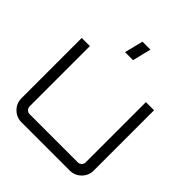

<svg xmlns="http://www.w3.org/2000/svg" viewBox="-262 -1178 1352 1352"><g transform="rotate(45 414.0 -502.0)"><path d="M693 -120V-720H774V-120Q774 -70 739 -35Q704 0 654 0H174Q124 0 89 -35Q54 -70 54 -120V-720H135V-120Q135 -104 146.5 -92.5Q158 -81 174 -81H654Q670 -81 681.5 -92.5Q693 -104 693 -120ZM340 -865 375 -1004H454L420 -865Z"/></g></svg>

Font: Orbitron
Style: Regular
Weight: 400
Designer: Matt McInerney
Foundry: Matt McInerney
Version: 1.000